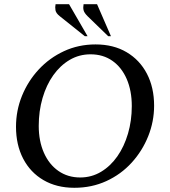

<svg xmlns="http://www.w3.org/2000/svg" viewBox="-20 -882 808 912"><path d="M333 10Q249 10 186.5 -26.5Q124 -63 90 -128.5Q56 -194 56 -280Q56 -357 84.5 -427Q113 -497 164 -552Q215 -607 284 -639Q353 -671 434 -671Q519 -671 581.5 -634Q644 -597 678 -531.5Q712 -466 712 -380Q712 -305 684 -235Q656 -165 605.5 -109.5Q555 -54 485.5 -22Q416 10 333 10ZM361 -39Q415 -39 460 -66Q505 -93 537.5 -139.5Q570 -186 588 -247.5Q606 -309 606 -378Q606 -451 582 -506.5Q558 -562 514 -593Q470 -624 410 -624Q356 -624 311 -597.5Q266 -571 233 -524.5Q200 -478 182 -416Q164 -354 164 -284Q164 -212 188.5 -156.5Q213 -101 257.5 -70Q302 -39 361 -39ZM494 -710 396 -805Q380 -821 377 -833.5Q374 -846 377 -862H441L507 -710ZM383 -710 264 -805Q246 -819 243.5 -833.5Q241 -848 244 -862H308L396 -710Z"/></svg>

Font: Spectral Medium
Style: Italic
Weight: 500
Italic angle: -10°
Designer: Jean-Baptiste Levee
Foundry: Production Type
Version: Version 2.001